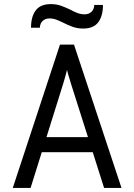

<svg xmlns="http://www.w3.org/2000/svg" viewBox="-20 -918 656 938"><path d="M42.5 0 273 -700H341.5L573.5 0H488.5L326.5 -510Q325 -515.5 321 -528.5Q317 -541.5 313 -555Q309 -568.5 307.5 -576.5Q305.5 -568.5 301.8 -555Q298 -541.5 294.5 -528.8Q291 -516 289 -510L129.5 0ZM159 -174.5 183 -248H432.5L456.5 -174.5ZM386.5 -778.5Q357.5 -778.5 333.5 -787.5Q309.5 -796.5 289 -807Q272 -815.5 255.5 -821.8Q239 -828 221.5 -828Q203 -828 189.5 -816.8Q176 -805.5 174.5 -782.5H131.5Q131.5 -836.5 154.5 -867.2Q177.5 -898 228.5 -898Q257 -898 280.2 -889.2Q303.5 -880.5 324 -870.5Q341 -861 358.2 -854.5Q375.5 -848 393.5 -848Q412.5 -848 426 -859.5Q439.5 -871 440.5 -894H483Q483 -840 460 -809.2Q437 -778.5 386.5 -778.5Z"/></svg>

Font: Overpass Mono Light
Style: Regular
Weight: 400
Monospace: yes
Version: Version 4.000